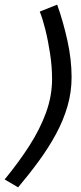

<svg xmlns="http://www.w3.org/2000/svg" viewBox="-52 -764 350 826"><path d="M256 -432Q256 -368 238.5 -307.5Q221 -247 189.5 -188.5Q158 -130 116 -72.5Q74 -15 26 42L-32 8Q28 -65 74 -136.5Q120 -208 146 -279.5Q172 -351 172 -424Q172 -477 163.5 -533Q155 -589 143 -637Q131 -685 119 -714L194 -744Q220 -671 238 -589.5Q256 -508 256 -432Z"/></svg>

Font: Raleway Thin Medium
Style: Italic
Weight: 500
Italic angle: -12°
Version: Version 4.026